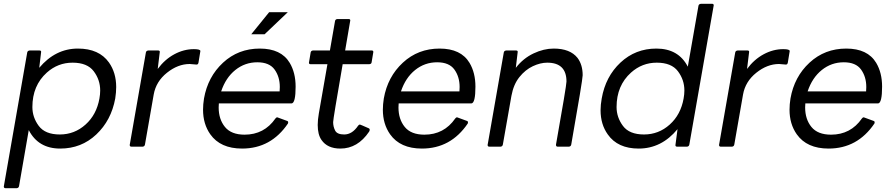

<svg xmlns="http://www.w3.org/2000/svg" viewBox="-28 -770 4685 1008"><path d="M60 218H1Q-8 218 -8 209L115 -495Q117 -504 128 -505H179Q188 -505 188 -498L178 -414Q263 -515 381 -515Q492 -515 544 -442Q582 -388 582 -313Q582 -285 577 -253Q556 -138 477.5 -64Q399 10 288 10Q173 10 123 -87L72 207Q70 217 60 218ZM286 -64Q363 -64 421 -116Q479 -168 494 -253Q498 -275 498 -295Q498 -351 464 -396Q430 -441 353 -441Q276 -441 218 -389Q142 -321 142 -208Q142 -154 175.5 -109Q209 -64 286 -64Z M721 0H662Q653 0 653 -9L738 -495Q740 -504 751 -505H802Q811 -505 811 -498L800 -408Q837 -458 887 -485Q937 -512 990 -512Q1024 -512 1024 -502L1014 -441Q1012 -431 1004 -431L968 -434Q906 -434 848.5 -388Q791 -342 779 -274L733 -11Q731 -1 721 0Z M1440 -290 1441 -313Q1441 -367 1413.5 -405Q1386 -443 1323 -443Q1258 -443 1207.5 -402.5Q1157 -362 1133 -290ZM1243 10Q1129 10 1076 -65Q1038 -119 1038 -194Q1038 -222 1043 -253Q1063 -367 1143 -441Q1223 -515 1336 -515Q1448 -515 1493 -440Q1524 -388 1524 -315Q1524 -229 1503 -227H1121L1120 -206Q1120 -144 1153 -103.5Q1186 -63 1256 -63Q1359 -63 1418 -148Q1422 -154 1428 -154Q1430 -154 1480 -135Q1485 -133 1485 -129L1484 -122Q1395 10 1243 10ZM1361 -590H1291L1385 -706H1483Z M1759 10Q1691 10 1660 -35Q1640 -63 1640 -114Q1640 -141 1646 -175L1691 -433H1602Q1594 -433 1594 -441L1603 -495Q1605 -504 1615 -505H1704L1731 -660Q1733 -669 1743 -670H1802Q1811 -670 1811 -663L1784 -505H1924Q1932 -505 1932 -497L1923 -443Q1922 -434 1911 -433H1771Q1721 -145 1721 -129Q1721 -105 1731.5 -84.5Q1742 -64 1779 -64Q1821 -64 1852 -110Q1856 -116 1862 -116Q1864 -116 1909 -96Q1913 -94 1913 -89Q1913 -84 1910 -79Q1850 10 1759 10Z M2187 10Q2073 10 2020 -65Q1982 -119 1982 -194Q1982 -222 1987 -253Q2007 -367 2087 -441Q2167 -515 2280 -515Q2392 -515 2437 -440Q2468 -388 2468 -315Q2468 -229 2447 -227H2065L2064 -206Q2064 -144 2097 -103.5Q2130 -63 2200 -63Q2303 -63 2362 -148Q2366 -154 2372 -154Q2374 -154 2424 -135Q2429 -133 2429 -129L2428 -122Q2339 10 2187 10ZM2384 -290 2385 -313Q2385 -367 2357.5 -405Q2330 -443 2267 -443Q2202 -443 2151.5 -402.5Q2101 -362 2077 -290Z M2959 0H2900Q2891 0 2891 -9V-11Q2946 -321 2946 -342Q2946 -441 2845 -441Q2809 -441 2769.5 -422.5Q2730 -404 2699 -365.5Q2668 -327 2657 -267L2612 -11Q2610 -1 2600 0H2541Q2532 0 2532 -9L2617 -495Q2619 -504 2630 -505H2681Q2690 -505 2690 -498L2680 -414Q2719 -464 2773 -489.5Q2827 -515 2879 -515Q2965 -515 3004 -466Q3031 -430 3031 -375Q3031 -352 2971 -11Q2969 -1 2959 0Z M3325 10Q3215 10 3163 -64Q3125 -117 3125 -191Q3125 -220 3131 -253Q3151 -368 3229.5 -441.5Q3308 -515 3418 -515Q3534 -515 3583 -420L3639 -740Q3641 -749 3652 -750H3711Q3719 -750 3719 -742L3591 -11Q3589 -1 3579 0H3527Q3518 0 3518 -8L3529 -92Q3445 10 3325 10ZM3353 -64Q3430 -64 3488 -116Q3546 -168 3561 -253Q3565 -275 3565 -295Q3565 -351 3531 -396Q3497 -441 3420 -441Q3343 -441 3285 -389Q3209 -321 3209 -208Q3209 -154 3242.5 -109Q3276 -64 3353 -64Z M3815 0H3756Q3747 0 3747 -9L3832 -495Q3834 -504 3845 -505H3896Q3905 -505 3905 -498L3894 -408Q3931 -458 3981 -485Q4031 -512 4084 -512Q4118 -512 4118 -502L4108 -441Q4106 -431 4098 -431L4062 -434Q4000 -434 3942.5 -388Q3885 -342 3873 -274L3827 -11Q3825 -1 3815 0Z M4322 10Q4208 10 4155 -65Q4117 -119 4117 -194Q4117 -222 4122 -253Q4142 -367 4222 -441Q4302 -515 4415 -515Q4527 -515 4572 -440Q4603 -388 4603 -315Q4603 -229 4582 -227H4200L4199 -206Q4199 -144 4232 -103.5Q4265 -63 4335 -63Q4438 -63 4497 -148Q4501 -154 4507 -154Q4509 -154 4559 -135Q4564 -133 4564 -129L4563 -122Q4474 10 4322 10ZM4519 -290 4520 -313Q4520 -367 4492.5 -405Q4465 -443 4402 -443Q4337 -443 4286.5 -402.5Q4236 -362 4212 -290Z"/></svg>

Font: YamahaIndonesia935. App
Style: Italic
Weight: 400
Italic angle: -10°
Designer: Dalton Maag Ltd
Foundry: Dalton Maag Ltd
Version: Version 1.002; January 01, 2024; Regular/Italic